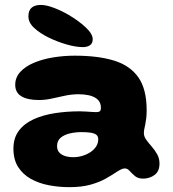

<svg xmlns="http://www.w3.org/2000/svg" viewBox="-20 -705 711 788"><path d="M264.1 63.1Q221.5 63.1 180.6 55.3Q139.6 47.5 106.8 29.2Q74 11 54.6 -19.4Q35.1 -49.9 35.1 -94.8Q35.1 -139.2 57.7 -168.9Q80.2 -198.6 118.8 -215.9Q157.4 -233.2 206.1 -240.7Q254.8 -248.1 307 -248.1Q320 -248.1 332.9 -247.2Q345.9 -246.4 356.9 -245.6Q368 -244.8 374.6 -244.8Q385.8 -244.8 390 -248.7Q394.2 -252.6 394.2 -261.6Q394.2 -271.1 391.9 -278.5Q389.5 -285.9 385 -291.8Q380.5 -297.8 374 -301.9Q362.1 -310.2 343.4 -314.2Q324.8 -318.2 302.8 -318.2Q274.8 -318.2 247.3 -312.4Q219.9 -306.6 193.1 -300.6Q166.4 -294.5 139.5 -294.5Q93.6 -294.5 68.1 -309.6Q42.5 -324.8 42.5 -356.9Q42.5 -387.1 63.1 -409.7Q83.6 -432.2 118.6 -447.1Q153.5 -462 197.2 -469.2Q241 -476.5 286.9 -476.5Q382.2 -476.5 447.9 -456.4Q513.6 -436.2 547.8 -387.7Q581.9 -339.1 581.9 -253.1Q581.9 -233.9 580.2 -219.5Q578.5 -205.1 576.2 -194.2Q573.9 -183.4 572.2 -175Q570.5 -166.6 570.5 -158.9Q570.5 -145 580.1 -131.6Q589.8 -118.1 602.6 -103.6Q615.4 -89 625 -72Q634.6 -55 634.6 -33.6Q634.6 -1.9 614.3 13.1Q594 28.1 567.2 28.1Q546.5 28.1 533.9 17.6Q521.4 7.1 512.3 -3.3Q503.2 -13.8 492.2 -13.8Q484.6 -13.8 474.9 -8.8Q465.1 -3.8 452.1 4.9Q436.4 15.5 411.7 29.2Q387 43 350.9 53.1Q314.9 63.1 264.1 63.1ZM280.9 -59.9Q299.5 -59.9 317.6 -65.2Q335.6 -70.5 350.6 -80.2Q365.5 -90 374.4 -103.5Q383.2 -117 383.2 -133.2Q383.2 -145.8 375.4 -151.9Q367.5 -158.1 352.2 -160.4Q337 -162.8 315 -162.8Q290.1 -162.8 266.9 -157.5Q243.8 -152.2 229 -139.8Q214.2 -127.2 214.2 -105.2Q214.2 -89.4 223.1 -79.4Q231.9 -69.5 246.9 -64.7Q261.9 -59.9 280.9 -59.9ZM320.5 -511.6Q291.6 -511.6 253.9 -522.4Q216.1 -533.2 181.4 -550Q144.2 -568.1 120.4 -590.1Q96.6 -612.1 96.6 -637.9Q96.6 -662.5 110 -673.6Q123.4 -684.8 147 -684.8Q169.2 -684.8 200 -673.3Q230.8 -661.9 260.5 -644.6Q302 -620.4 331.2 -593.2Q360.5 -566 360.5 -544.2Q360.5 -526.8 349.1 -519.2Q337.6 -511.6 320.5 -511.6Z"/></svg>

Font: Gluten Thin
Style: Regular
Weight: 100
Designer: Tyler Finck
Foundry: Etcetera Type Company
Version: Version 1.300